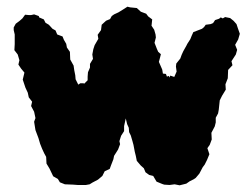

<svg xmlns="http://www.w3.org/2000/svg" viewBox="-20 -537 750 574"><path d="M356 -183 351 -160V-145L342 -131L337 -115L339 -106L333 -90L321 -71L319 -61L312 -43L308 -32L293 -25L286 -11L273 0L256 9L248 14L237 16H212L199 15L174 14L159 8L153 -2L139 -10L128 -33L119 -48L118 -68L112 -79L106 -92L100 -107L95 -124L86 -148L82 -173L86 -184L82 -203L73 -220L76 -233L66 -246L63 -260L56 -275L48 -299L53 -320L43 -332L35 -344L38 -357L33 -374L23 -387L24 -405V-416V-434L21 -447V-455L27 -466L39 -475L47 -482L55 -493L66 -492H73L82 -494L96 -489L97 -485L111 -479L116 -469L126 -463L137 -451L146 -446L151 -434L167 -428L171 -418L178 -406L180 -395L189 -382L190 -359L200 -341L202 -327L205 -312L206 -300L214 -284L220 -288H230L231 -287H232L242 -297V-308L243 -321L249 -335V-346L258 -361L256 -374L259 -390L263 -402L274 -421L272 -433L282 -447L284 -463L297 -475L309 -480L314 -489L321 -494L334 -500L347 -508L361 -517L369 -515L389 -513L401 -502L417 -496L423 -488L435 -479L433 -460L441 -448L445 -434L446 -425L442 -409L449 -391L453 -382L461 -375L458 -363L455 -352L465 -329L467 -317L476 -316L479 -308L485 -310L487 -305L489 -302L487 -305L489 -311L501 -307L508 -323L506 -338L507 -347L519 -362L523 -373L528 -384L537 -400L540 -406L549 -420L553 -430L558 -441L571 -446L584 -451L590 -456L595 -463L610 -465L617 -468L623 -477L635 -481L640 -485L646 -482L653 -486L668 -483L678 -475L687 -465L691 -453L697 -436L692 -419L683 -403L689 -388L685 -374L672 -354L675 -342L662 -328L661 -303L654 -285L655 -269L644 -251L637 -237L634 -209L632 -198L625 -185V-171L622 -159L612 -140L613 -120L607 -104L600 -94L606 -76L599 -59L592 -45L586 -37L576 -18L565 -5L559 -1L547 5L537 12L517 17L502 14L487 16L471 15L465 13L448 6L438 -11L426 -14L415 -22L410 -34L401 -42L389 -56L386 -71L383 -83L379 -104L376 -115L371 -132L366 -142L365 -155L360 -166Z"/></svg>

Font: Winky Rough
Style: Bold
Weight: 700
Designer: Simon Atzbach
Foundry: typofactur
Version: Version 1.206; ttfautohint (v1.8.4.7-5d5b)